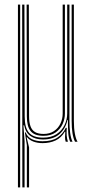

<svg xmlns="http://www.w3.org/2000/svg" viewBox="-20 -620 418 840"><path d="M77.8 200 77 -600H86.8L88 -110.5Q88 -61 106.9 -39.4Q125.8 -17.8 168.5 -17.8Q204.2 -17.8 227.6 -33.2Q251 -48.8 262.5 -73.1Q274 -97.5 274 -123.5V-600H283.8V-91Q283.8 -62 286.9 -38.8Q290 -15.5 297.2 0H287Q280 -16.2 278.5 -39.8Q277 -63.2 277.2 -90.8Q277.2 -91.8 277.4 -92.9Q277.5 -94 277.5 -94.8H275Q267 -57 240 -33.2Q213 -9.5 167.2 -9.8Q135 -9.8 113.4 -24.8Q91.8 -39.8 85.8 -71.8H82.5L87.5 -1.8V200ZM97.5 200V15L88.8 -40.8H92.2Q100.5 -20 119.9 -11Q139.2 -2 166 -2Q207.2 -2 231 -17.8Q254.8 -33.5 267.8 -60.8H272Q270.8 -39.5 271.8 -26.4Q272.8 -13.2 277.2 0H267.5Q264.2 -9.2 264.5 -20.4Q264.8 -31.5 265.8 -43.8H263.5Q248.5 -17.5 223.4 -5.6Q198.2 6.2 166.5 6.2Q144.2 6.2 126.4 -0.5Q108.5 -7.2 98.8 -19.5H96.5L107.2 25V200ZM58.5 200V-600H68.2V200ZM170.2 -25.8Q150 -25.8 136.1 -31Q122.2 -36.2 113.8 -46.9Q105.2 -57.5 101.4 -73.5Q97.5 -89.5 97.5 -111L96.5 -600H106.2L107.2 -111Q107.2 -84.8 113.4 -67.6Q119.5 -50.5 133.5 -42.2Q147.5 -34 170.8 -34Q197.5 -34 216.1 -46.5Q234.8 -59 244.5 -79.5Q254.2 -100 254.2 -123.2V-600H264V-123.5Q264 -99.8 253.9 -77.4Q243.8 -55 223 -40.4Q202.2 -25.8 170.2 -25.8ZM308.2 0Q293.5 -28.8 293.5 -91V-600H303.2V-91Q303.2 -58.8 307.5 -35.4Q311.8 -12 319.2 0Z"/></svg>

Font: Big Shoulders Inline Text ExtraLight
Style: Regular
Weight: 250
Version: Version 2.002